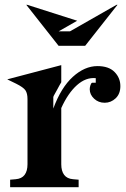

<svg xmlns="http://www.w3.org/2000/svg" viewBox="-20 -776 523 796"><path d="M94 -365Q94 -389 85.5 -401.5Q77 -414 47 -429L10 -447L234 -506V-435Q232 -432 227 -423Q222 -414 217 -404.5Q212 -395 207 -386.5Q202 -378 201 -374V-326Q233 -413 282 -457.5Q331 -502 384 -502Q431 -502 455 -477.5Q479 -453 479 -419Q479 -387 459.5 -368.5Q440 -350 414 -350Q388 -350 370 -367Q352 -384 352 -406Q352 -414 355 -423Q358 -432 362 -433H377V-452Q336 -456 299 -423Q262 -390 234 -328V-95Q234 -67 246 -51Q258 -35 283 -33L306 -31V0H22V-31L45 -33Q70 -35 82 -51Q94 -67 94 -95ZM463 -756H467L333 -586H223L89 -756H93L300 -690L223 -646H270Z"/></svg>

Font: Redaction
Style: Bold
Weight: 700
Designer: Jeremy Mickel / Forest Young
Foundry: MCKL
Version: Version 2.001; Redaction Bold